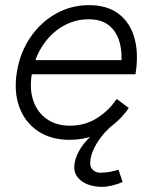

<svg xmlns="http://www.w3.org/2000/svg" viewBox="-20 -532 583 747"><path d="M251 12Q178 12 127.5 -22Q77 -56 55 -116Q33 -176 46 -254Q59 -330 99 -388Q139 -446 198 -479Q257 -512 326 -512Q398 -512 442.5 -477.5Q487 -443 503.5 -382.5Q520 -322 507 -243H447Q458 -306 448.5 -354Q439 -402 408.5 -429.5Q378 -457 325 -457Q271 -457 224.5 -430Q178 -403 146.5 -355.5Q115 -308 104 -246Q94 -186 109.5 -140.5Q125 -95 162 -69Q199 -43 252 -43Q311 -43 357.5 -72.5Q404 -102 434 -147L481 -112Q456 -75 421 -47Q386 -19 343 -3.5Q300 12 251 12ZM85 -243 94 -298H473L464 -243ZM377 195Q346 195 321.5 185.5Q297 176 283 159Q269 142 269 120Q269 97 279 73Q289 49 307.5 26Q326 3 351 -17Q376 -37 406 -52L424 -50Q384 -19 357.5 24Q331 67 331 104Q331 120 342.5 130Q354 140 371 140Q389 140 408.5 136.5Q428 133 441 128L457 176Q440 184 417.5 189.5Q395 195 377 195Z"/></svg>

Font: Figtree Light Light
Style: Italic
Weight: 300
Italic angle: -9.5°
Version: Version 2.000